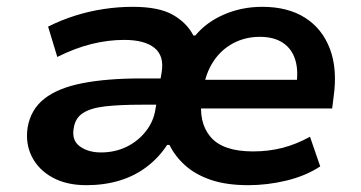

<svg xmlns="http://www.w3.org/2000/svg" viewBox="-20 -533 1060 563"><path d="M233 10Q175 10 134 -12.5Q93 -35 73.5 -73.5Q54 -112 61 -159Q70 -212 110 -243.5Q150 -275 221.5 -289Q293 -303 394 -303H477L466 -226H395Q330 -226 287.5 -221Q245 -216 222.5 -201Q200 -186 196 -156Q190 -121 214.5 -103.5Q239 -86 276 -86Q317 -86 351 -102.5Q385 -119 408 -148.5Q431 -178 436 -214L454 -321Q462 -369 433 -392.5Q404 -416 344 -416Q297 -416 248.5 -404Q200 -392 148 -366L121 -455Q159 -474 200 -487Q241 -500 284 -506.5Q327 -513 369 -513Q446 -513 487 -489.5Q528 -466 547 -429H553Q585 -468 637 -490.5Q689 -513 749 -513Q824 -513 874.5 -481Q925 -449 947.5 -389.5Q970 -330 958 -247L954 -215H544L556 -299H869L848 -278Q856 -324 846 -357Q836 -390 809.5 -407.5Q783 -425 742 -425Q699 -425 663.5 -406Q628 -387 605.5 -352.5Q583 -318 576 -272L572 -248Q561 -175 597 -132Q633 -89 722 -89Q768 -89 808.5 -99.5Q849 -110 889 -132L919 -45Q876 -17 820 -3.5Q764 10 708 10Q644 10 598.5 -5.5Q553 -21 523 -48Q493 -75 477 -108H470Q446 -71 410.5 -44Q375 -17 330.5 -3.5Q286 10 233 10Z"/></svg>

Font: Nunito Sans 6pt
Style: Bold Italic
Weight: 700
Italic angle: -9°
Version: Version 3.101;gftools[0.9.27]